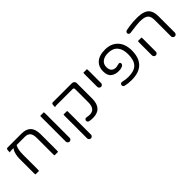

<svg xmlns="http://www.w3.org/2000/svg" viewBox="151 -1573 2753 2753"><g transform="rotate(-45 1527.0 -196.5)"><path d="M576.7 -14.6Q579.1 -21 579.1 -40V-368.2Q579.1 -474.1 529.3 -523.9Q482.9 -570.3 391.6 -570.3H107.4Q97.2 -570.3 91.3 -564.5Q82 -555.2 82 -529.3V-496.1Q94.2 -503.9 107.4 -503.9H162.6L154.8 -493.2Q136.2 -466.8 125.7 -423.8Q115.2 -380.9 115.2 -336.9V-40Q115.2 -21 117.7 -14.6H189.9Q192.4 -21 192.4 -40V-332Q192.4 -390.1 199.5 -430.2Q206.5 -470.2 223.6 -500.5L225.6 -503.9H391.6Q447.3 -503.9 474.6 -472.9Q502 -441.9 502 -368.2V-40Q502 -21 504.4 -14.6Z M835.9 -535.2Q835.9 -554.2 833.5 -560.5H761.2L760.3 -556.2Q758.8 -548.8 758.8 -535.2V-40Q758.8 -24.4 770.5 -12.7Q782.7 -1 797.9 -1Q813.5 -1 824.7 -12.7Q835.9 -24.4 835.9 -40Z M1010.3 -337.9Q1007.8 -331.5 1007.8 -312.5V143.6Q1007.8 159.2 1019.5 170.9Q1031.2 182.6 1046.9 182.6Q1062.5 182.6 1073.7 170.9Q1085 159.2 1085 143.6V-312.5Q1085 -331.5 1082.5 -337.9ZM1025.4 -503.9H1359.4Q1378.9 -503.9 1384.3 -488.3Q1385.7 -483.4 1385.7 -477.5V-208Q1385.7 -131.3 1351.1 -96.7Q1323.7 -69.3 1275.4 -69.3Q1246.6 -69.3 1213.4 -76.2Q1210 -77.1 1207.8 -77.1Q1205.6 -77.1 1202.6 -76.9Q1199.7 -76.7 1195.3 -74.7Q1189.9 -72.3 1184.6 -66.9Q1174.8 -57.1 1174.8 -44.4Q1174.8 -30.3 1184.6 -20.5Q1192.9 -12.7 1205.6 -9.8Q1236.3 -2.9 1275.4 -2.9Q1368.2 -2.9 1415.5 -54.4Q1462.9 -106 1462.9 -208V-524.4Q1462.9 -543.9 1448 -557.1Q1433.1 -570.3 1410.2 -570.3H1025.4Q1015.1 -570.3 1009.3 -564.5Q1000 -555.2 1000 -529.3V-496.1Q1012.2 -503.9 1025.4 -503.9Z M1635.3 -560.5Q1632.8 -554.2 1632.8 -535.2V-276.4Q1632.8 -260.7 1644.5 -249Q1656.2 -237.3 1671.9 -237.3Q1687.5 -237.3 1698.7 -249Q1710 -260.7 1710 -276.4V-535.2Q1710 -554.2 1707.5 -560.5Z M2353.5 -293Q2353.5 -430.7 2277.3 -506.3Q2208 -576.2 2085.9 -576.2Q1962.9 -576.2 1899.9 -513.2Q1848.6 -461.9 1848.6 -376Q1848.6 -287.6 1895.3 -252.2Q1941.9 -216.8 2011.7 -216.8Q2055.2 -216.8 2085.9 -231.4Q2114.3 -244.6 2114.3 -268.6Q2114.3 -280.8 2106.9 -288.1Q2100.1 -294.9 2088.9 -294.9Q2085 -294.9 2062.5 -289.1Q2027.8 -281.2 2022 -281.2Q2021.5 -281.2 2021.5 -281.2Q1975.1 -281.2 1950.7 -305.7Q1924.8 -331.5 1924.8 -383.8Q1924.8 -443.8 1967.5 -477.3Q2010.3 -510.7 2085.9 -510.7Q2178.7 -510.7 2228.5 -454.6Q2277.3 -398.9 2277.3 -293Q2277.3 -169.9 2222.2 -114.7Q2168 -60.5 2051.8 -60.5Q2023.9 -60.5 1999.3 -63.5Q1974.6 -66.4 1934.1 -75.2Q1931.2 -75.7 1927.2 -75.7Q1914.6 -75.7 1904.8 -65.9Q1895.5 -56.6 1895.5 -42Q1895.5 -28.3 1905.3 -19Q1912.1 -12.2 1922.4 -9.8Q1979.5 4.9 2051.8 4.9Q2202.1 4.9 2277.8 -70.8Q2353.5 -146.5 2353.5 -293Z M2509.3 -328.1Q2506.8 -321.8 2506.8 -302.7V-40Q2506.8 -24.4 2518.6 -12.7Q2530.8 -1 2545.9 -1Q2561.5 -1 2572.8 -12.7Q2584 -24.4 2584 -40V-302.7Q2584 -321.8 2581.5 -328.1ZM2969.7 -40V-368.2Q2969.7 -458 2934.6 -504.9Q2910.6 -536.6 2869.6 -553.2Q2817.9 -574.2 2726.6 -574.2Q2658.7 -574.2 2582 -564Q2544.4 -559.1 2510.3 -551.8Q2496.6 -548.3 2488 -539.1Q2479.5 -529.8 2479.5 -517.1Q2479.5 -501.5 2491.7 -492.7Q2502 -485.8 2513.7 -485.8Q2517.1 -485.8 2520.5 -486.3Q2679.7 -507.8 2720.7 -507.8Q2786.1 -507.8 2822.3 -495.1Q2859.4 -481.9 2876 -452.6Q2892.6 -422.9 2892.6 -368.2V-40Q2892.6 -24.4 2904.3 -12.7Q2916.5 -1 2931.6 -1Q2947.3 -1 2958.5 -12.7Q2969.7 -24.4 2969.7 -40Z"/></g></svg>

Font: YuPearl-Light
Style: Light
Weight: 300
Designer: Max Yao
Foundry: Max-Everyday
Version: Version 1.011; ttfautohint (v1.8.3)